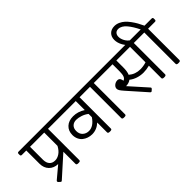

<svg xmlns="http://www.w3.org/2000/svg" viewBox="-28 -1426 2089 2089"><g transform="rotate(-45 1016.0 -382.0)"><path d="M499.4 -549.3Q517.2 -549.3 517.2 -532.3V-515.3Q517.2 -498.2 499.4 -498.2H394.4V-17Q394.4 -8.3 388.8 -4.2Q383.3 0 370.2 0H360.3Q336.1 0 336.1 -17V-203.7L103.8 4.8Q95.9 11.5 91.6 11.5Q87.6 11.5 79.7 4.8L64.2 -9.9Q58.3 -17.4 58.3 -21.8Q58.3 -28.5 65 -34.1L201.3 -148.6Q137.9 -150.6 99.3 -190.2Q60.6 -229.9 60.2 -294.5V-498.2H-7.1Q-25 -498.2 -25 -515.3V-532.3Q-25 -549.3 -7.1 -549.3ZM336.1 -293.7V-498.2H117.7V-296.5Q118.9 -248.9 141.9 -223.9Q164.9 -199 206.1 -199Q241.8 -199 276.3 -222.4Q310.7 -245.7 336.1 -293.7Z M985.3 -549.3Q1002.4 -549.3 1002.4 -532.3V-515.3Q1002.4 -498.2 985.3 -498.2H879.9V-17Q879.9 -8.3 874.4 -4.2Q868.8 0 855.7 0H845.8Q821.2 0 821.2 -17V-168.1Q765 -115.3 692.4 -115.3Q661.5 -115.7 633.4 -125.2Q605.2 -134.8 582.8 -152.6Q560.4 -170.4 547.2 -199Q533.9 -227.5 533.9 -262.4Q533.9 -326.2 574.7 -364.1Q615.5 -401.9 683.3 -401.9Q756.6 -401.9 821.2 -359.5V-498.2H484.7Q466.9 -498.2 466.9 -515.3V-532.3Q466.9 -549.3 484.7 -549.3ZM693.2 -165.7Q764.2 -165.7 821.2 -250.1V-300.4Q789.5 -325.4 750.3 -338.1Q711.1 -350.8 680.9 -350.8Q641.3 -350.8 617.7 -327.8Q594.1 -304.8 594.1 -264Q594.1 -217.6 623.1 -191.6Q652 -165.7 693.2 -165.7Z M1204.1 -549.3Q1221.2 -549.3 1221.2 -532.3V-515.3Q1221.2 -498.2 1204.1 -498.2H1098.7V-17Q1098.7 -8.3 1093.1 -4.2Q1087.6 0 1074.5 0H1064.6Q1040.4 0 1040.4 -17V-498.2H969.9Q952 -498.2 952 -515.3V-532.3Q952 -549.3 969.9 -549.3Z M1820.1 -549.3Q1837.1 -549.3 1837.1 -532.3V-515.3Q1837.1 -498.2 1820.1 -498.2H1714.6V-17Q1714.6 0 1690.1 0H1680.5Q1656 0 1656 -17V-207.7Q1605.2 -195 1562.8 -195Q1517.2 -195 1474.2 -208.7Q1431.2 -222.4 1397.9 -249.3Q1369 -226.7 1323.4 -225.5L1499.4 -28.5Q1505 -23 1505 -17.8Q1505 -11.9 1497.8 -4.8L1483.2 7.9Q1479.2 13.1 1473.2 13.1Q1466.1 13.1 1460.6 6.3L1273.9 -204.5Q1249.7 -231.9 1239.8 -247.9Q1229.9 -264 1229.9 -278.2Q1229.9 -302.4 1251.9 -320.5Q1273.9 -338.5 1302 -338.5Q1308.4 -338.5 1313.1 -337.1Q1317.9 -335.7 1324.8 -331.4Q1331.7 -327 1337.1 -315.7Q1342.4 -304.4 1345.2 -287.4Q1368.2 -295.3 1377.7 -319.7Q1387.2 -344 1387.2 -391.2V-498.2H1188.7Q1170.8 -498.2 1170.8 -515.3V-532.3Q1170.8 -549.3 1188.7 -549.3ZM1656 -259.6V-498.2H1445.9V-391.2Q1445.9 -329 1430.4 -292.9Q1486.3 -244.9 1562.8 -244.9Q1611.6 -244.9 1656 -259.6Z M2039.6 -549.3Q2056.7 -549.3 2056.7 -532.3V-515.3Q2056.7 -498.2 2039.6 -498.2H1934.2V-17Q1934.2 -8.3 1928.7 -4.2Q1923.1 0 1910 0H1900.1Q1875.9 0 1875.9 -17V-498.2H1805.4Q1787.6 -498.2 1787.6 -515.3V-532.3Q1787.6 -549.3 1805.4 -549.3H1872Q1853 -588.2 1834.5 -618.1Q1816.1 -648 1794.9 -673.6Q1773.7 -699.2 1750.1 -712.8Q1726.5 -726.5 1701.9 -726.5Q1674.6 -726.5 1659.1 -709.3Q1643.7 -692 1643.7 -663.1Q1643.7 -632.2 1661.5 -598.7Q1679.3 -565.2 1710.3 -544.6L1684.1 -505Q1640.9 -531.9 1614.3 -578.9Q1587.8 -625.8 1587.8 -672.2Q1587.8 -720.2 1616.9 -749.3Q1646.1 -778.4 1695.6 -778.4Q1726.9 -778.4 1756.8 -764.8Q1786.8 -751.1 1810.1 -729.9Q1833.5 -708.7 1856.5 -677.4Q1879.5 -646.1 1896.4 -616.1Q1913.2 -586.2 1930.2 -549.3Z"/></g></svg>

Font: Jaldi
Style: Regular
Weight: 400
Designer: Pablo Cosgaya and Nicolas Silva
Foundry: Omnibus-Type
Version: Version 1.001;PS 001.001;hotconv 1.0.70;makeotf.lib2.5.58329